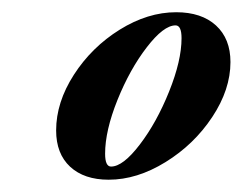

<svg xmlns="http://www.w3.org/2000/svg" viewBox="-20 -561 397 314"><path d="M157.7 -267.1Q117.7 -267.1 94.7 -288.3Q71.8 -309.6 71.8 -347.7Q71.8 -393.6 100.8 -438.7Q129.9 -483.9 175.8 -512.5Q221.7 -541 268.1 -541Q309.6 -541 333.3 -519.3Q356.9 -497.6 356.9 -459.5Q356.9 -414.6 327.1 -369.6Q297.4 -324.7 250.7 -295.9Q204.1 -267.1 157.7 -267.1ZM161.6 -288.6Q181.2 -288.6 208.7 -324.7Q236.3 -360.8 256.6 -411.4Q276.9 -461.9 276.9 -498.5Q276.9 -519.5 267.1 -519.5Q247.6 -519.5 220 -483.6Q192.4 -447.8 172.1 -397.5Q151.9 -347.2 151.9 -309.6Q151.9 -288.6 161.6 -288.6Z"/></svg>

Font: Elstob Grade
Style: Italic
Weight: 400
Italic angle: -20°
Designer: Peter S. Baker
Version: Version 1.015